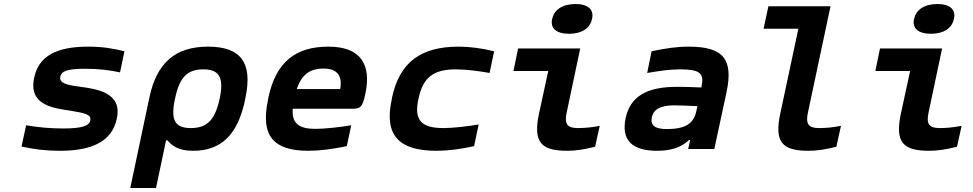

<svg xmlns="http://www.w3.org/2000/svg" viewBox="-20 -741 4840 955"><path d="M333 -190C403 -178 435 -172 429 -142C424 -114 384 -102 295 -102C226 -102 167 -108 110 -118L87 -12C153 2 206 9 280 9C441 9 538 -40 561 -151C589 -279 466 -298 375 -310C314 -318 273 -327 280 -360C286 -387 313 -399 404 -399C470 -399 527 -392 577 -381L599 -486C539 -501 487 -509 417 -509C259 -509 171 -460 150 -354C119 -212 258 -202 333 -190Z M1199 -244 1201 -256C1238 -431 1176 -509 1015 -509C854 -509 760 -431 723 -256L628 194H756L806 -43H813C835 -17 866 9 940 9C1075 9 1161 -64 1199 -244ZM850 -248 851 -252C873 -357 912 -396 991 -396C1069 -396 1095 -358 1073 -252L1072 -248C1049 -142 1008 -104 929 -104C850 -104 828 -143 850 -248Z M1797 -273C1829 -422 1773 -509 1613 -509C1449 -509 1352 -431 1315 -256L1313 -244C1275 -66 1339 9 1514 9C1567 9 1633 1 1705 -14L1727 -118C1683 -110 1597 -100 1550 -100C1466 -100 1431 -127 1436 -200H1732C1774 -200 1783 -209 1797 -273ZM1456 -298C1481 -370 1520 -400 1590 -400C1658 -400 1684 -363 1672 -298Z M1930 -256 1928 -244C1890 -67 1965 9 2151 9C2208 9 2270 1 2338 -14L2361 -122C2311 -113 2232 -104 2187 -104C2078 -104 2038 -140 2061 -248L2062 -252C2085 -360 2140 -396 2249 -396C2294 -396 2369 -387 2415 -378L2438 -486C2376 -501 2317 -509 2261 -509C2075 -509 1968 -433 1930 -256Z M2854 -104C2801 -104 2786 -124 2799 -183L2866 -500H2557L2534 -388H2707L2661 -176C2631 -34 2670 9 2802 9C2845 9 2887 2 2940 -11L2963 -115C2920 -107 2888 -104 2854 -104ZM2726 -645C2717 -601 2746 -573 2811 -573C2874 -573 2915 -601 2924 -645L2925 -648C2935 -693 2905 -721 2843 -721C2778 -721 2737 -693 2727 -648Z M3406 -509C3345 -509 3293 -501 3221 -486L3199 -378C3262 -389 3315 -396 3363 -396C3459 -396 3483 -377 3470 -316L3469 -306C3411 -309 3368 -309 3345 -309C3195 -309 3115 -260 3092 -154C3069 -44 3123 9 3249 9C3313 9 3367 -6 3408 -45H3413L3403 0H3533L3594 -284C3628 -445 3579 -509 3406 -509ZM3222 -157C3231 -198 3266 -217 3333 -217C3360 -217 3407 -215 3449 -213L3443 -186C3430 -128 3391 -99 3297 -99C3238 -99 3214 -117 3222 -157Z M4054 -104C4001 -104 3986 -124 3999 -183L4111 -710H3802L3778 -598H3951L3861 -176C3831 -34 3870 9 4002 9C4045 9 4087 2 4140 -11L4163 -115C4120 -107 4088 -104 4054 -104Z M4654 -104C4601 -104 4586 -124 4599 -183L4666 -500H4357L4334 -388H4507L4461 -176C4431 -34 4470 9 4602 9C4645 9 4687 2 4740 -11L4763 -115C4720 -107 4688 -104 4654 -104ZM4526 -645C4517 -601 4546 -573 4611 -573C4674 -573 4715 -601 4724 -645L4725 -648C4735 -693 4705 -721 4643 -721C4578 -721 4537 -693 4527 -648Z"/></svg>

Font: LT Wave Mono Bold
Style: Italic
Weight: 700
Designer: Daniel Lyons
Version: Version 2.5 (Glyphs App)